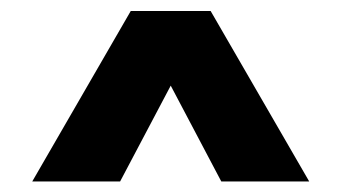

<svg xmlns="http://www.w3.org/2000/svg" viewBox="-20 -697 625 352"><path d="M39.1 -364.3 219.7 -676.8H366.2L546.9 -364.3H385.7L293 -540L200.2 -364.3Z"/></svg>

Font: GenEi M Gothic v2 Heavy
Style: Regular
Weight: 800
Version: Version 2.0